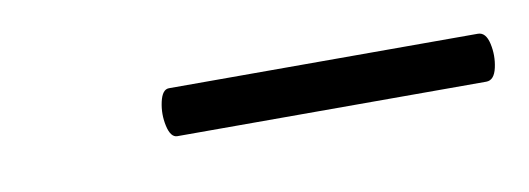

<svg xmlns="http://www.w3.org/2000/svg" viewBox="-24 -564 391 142"><g transform="rotate(-10 172.0 -493.0)"><path d="M103 -475Q98 -475 96 -484Q94 -493 96 -502Q98 -511 103 -511H335Q341 -511 343 -502Q345 -493 343 -484Q341 -475 335 -475Z"/></g></svg>

Font: Cormorant Light SemiBold
Style: Italic
Weight: 600
Italic angle: -10°
Version: Version 4.000